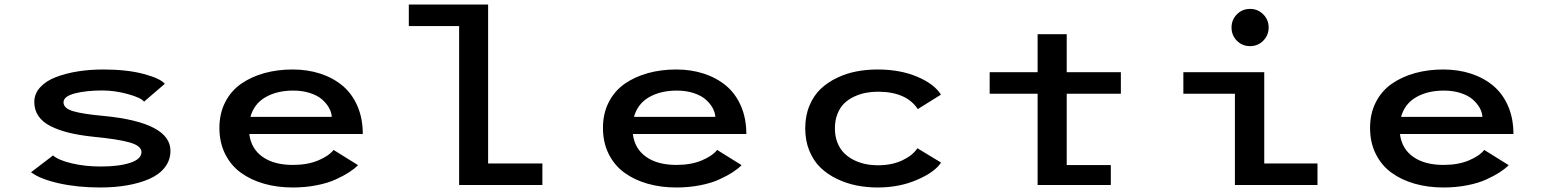

<svg xmlns="http://www.w3.org/2000/svg" viewBox="-20 -820 6840 851"><path d="M424 11Q323 11 240.2 -7.8Q157.5 -26.5 117.5 -56.5L215 -131Q240 -109.5 298.8 -95.8Q357.5 -82 426.5 -82Q508 -82 557.5 -98.5Q607 -115 607 -146Q607 -173.5 555 -188.5Q503 -203.5 392.5 -214Q332 -220.5 286.5 -231.5Q241 -242.5 205 -260.5Q169 -278.5 150.5 -305.5Q132 -332.5 132 -368Q132 -404.5 158 -433Q184 -461.5 227.8 -478.2Q271.5 -495 324.8 -503.5Q378 -512 437 -512Q543.5 -512 617.5 -492Q691.5 -472 710.5 -448.5L618.5 -369.5Q604 -387.5 546.2 -403.2Q488.5 -419 433.5 -419Q362 -419 311.8 -406Q261.5 -393 261.5 -366.5Q261.5 -340 304 -327.2Q346.5 -314.5 441.5 -306Q735.5 -277 735.5 -151.5Q735.5 -110 710.5 -78Q685.5 -46 641.8 -27Q598 -8 543.2 1.5Q488.5 11 424 11Z M1567 -88Q1550.5 -71.5 1527 -56.2Q1503.5 -41 1468.2 -24.8Q1433 -8.5 1383.2 1.2Q1333.5 11 1278 11Q1209 11 1150.2 -5.8Q1091.5 -22.5 1047.2 -54.8Q1003 -87 977.8 -137.8Q952.5 -188.5 952.5 -253Q952.5 -317 978.2 -367.2Q1004 -417.5 1049 -448.8Q1094 -480 1152 -496Q1210 -512 1277 -512Q1343 -512 1399.2 -493.8Q1455.5 -475.5 1497.8 -440.5Q1540 -405.5 1564 -350.5Q1588 -295.5 1588 -226H1085Q1093 -160.5 1143.8 -124.8Q1194.5 -89 1278 -89Q1343 -89 1390.5 -109Q1438 -129 1458.5 -155.5ZM1280 -418.5Q1207.5 -418.5 1156.8 -389.2Q1106 -360 1090 -302H1450.5Q1449.5 -321.5 1438.8 -341.2Q1428 -361 1408 -378.8Q1388 -396.5 1354.5 -407.5Q1321 -418.5 1280 -418.5Z M2143.5 -95.5H2384V0H2015V-704.5H1792V-800H2143.5Z M3267 -88Q3250.5 -71.5 3227 -56.2Q3203.5 -41 3168.2 -24.8Q3133 -8.5 3083.2 1.2Q3033.5 11 2978 11Q2909 11 2850.2 -5.8Q2791.5 -22.5 2747.2 -54.8Q2703 -87 2677.8 -137.8Q2652.5 -188.5 2652.5 -253Q2652.5 -317 2678.2 -367.2Q2704 -417.5 2749 -448.8Q2794 -480 2852 -496Q2910 -512 2977 -512Q3043 -512 3099.2 -493.8Q3155.5 -475.5 3197.8 -440.5Q3240 -405.5 3264 -350.5Q3288 -295.5 3288 -226H2785Q2793 -160.5 2843.8 -124.8Q2894.5 -89 2978 -89Q3043 -89 3090.5 -109Q3138 -129 3158.5 -155.5ZM2980 -418.5Q2907.5 -418.5 2856.8 -389.2Q2806 -360 2790 -302H3150.5Q3149.5 -321.5 3138.8 -341.2Q3128 -361 3108 -378.8Q3088 -396.5 3054.5 -407.5Q3021 -418.5 2980 -418.5Z M4151 -99.5Q4124 -57.5 4045.2 -23.2Q3966.5 11 3870 11Q3821.5 11 3776.5 2Q3731.5 -7 3689.8 -27Q3648 -47 3617 -76.8Q3586 -106.5 3567.5 -151.2Q3549 -196 3549 -251Q3549 -306.5 3567.5 -351.2Q3586 -396 3617 -425.5Q3648 -455 3689.8 -475Q3731.5 -495 3776.5 -503.5Q3821.5 -512 3870 -512Q3969.5 -512 4045.2 -480Q4121 -448 4150.5 -400.5L4048 -336.5Q3997 -413.5 3871.5 -413.5Q3843 -413.5 3817 -408.5Q3791 -403.5 3765.5 -391.5Q3740 -379.5 3721.5 -361.5Q3703 -343.5 3691.8 -315Q3680.5 -286.5 3680.5 -251Q3680.5 -216 3691.8 -187.8Q3703 -159.5 3721.8 -141Q3740.5 -122.5 3765.5 -110.2Q3790.5 -98 3817 -92.8Q3843.5 -87.5 3871.5 -87.5Q3933.5 -87.5 3979.8 -109.5Q4026 -131.5 4046 -163Z M4366.5 -404.5V-500H4579V-668.5H4708V-500H4948V-404.5H4708V-88.5H4903.5V0H4579V-404.5Z M5579 -639.5Q5555 -615.5 5520.5 -615.5Q5486 -615.5 5462.2 -639.5Q5438.5 -663.5 5438.5 -698Q5438.5 -732.5 5462.2 -756.5Q5486 -780.5 5520.5 -780.5Q5555 -780.5 5579 -756.5Q5603 -732.5 5603 -698Q5603 -663.5 5579 -639.5ZM5583.5 -95.5H5819.5V0H5453.5V-404.5H5225V-500H5583.5Z M6667 -88Q6650.5 -71.5 6627 -56.2Q6603.5 -41 6568.2 -24.8Q6533 -8.5 6483.2 1.2Q6433.5 11 6378 11Q6309 11 6250.2 -5.8Q6191.5 -22.5 6147.2 -54.8Q6103 -87 6077.8 -137.8Q6052.5 -188.5 6052.5 -253Q6052.5 -317 6078.2 -367.2Q6104 -417.5 6149 -448.8Q6194 -480 6252 -496Q6310 -512 6377 -512Q6443 -512 6499.2 -493.8Q6555.5 -475.5 6597.8 -440.5Q6640 -405.5 6664 -350.5Q6688 -295.5 6688 -226H6185Q6193 -160.5 6243.8 -124.8Q6294.5 -89 6378 -89Q6443 -89 6490.5 -109Q6538 -129 6558.5 -155.5ZM6380 -418.5Q6307.5 -418.5 6256.8 -389.2Q6206 -360 6190 -302H6550.5Q6549.5 -321.5 6538.8 -341.2Q6528 -361 6508 -378.8Q6488 -396.5 6454.5 -407.5Q6421 -418.5 6380 -418.5Z"/></svg>

Font: League Mono Wide Medium
Style: Regular
Weight: 500
Width: 8
Designer: Tyler Finck
Foundry: The League of Moveable Type / Tyler Finck
Version: Version 2.210